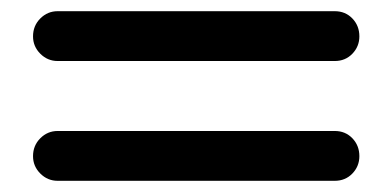

<svg xmlns="http://www.w3.org/2000/svg" viewBox="-20 -418 701 343"><path d="M578 -309H83Q65 -309 52 -322Q39 -335 39 -353Q39 -372 52 -385Q65 -398 83 -398H578Q597 -398 609.5 -385Q622 -372 622 -353Q622 -335 609.5 -322Q597 -309 578 -309ZM578 -95H83Q65 -95 52 -108Q39 -121 39 -139Q39 -158 52 -171Q65 -184 83 -184H578Q597 -184 609.5 -171Q622 -158 622 -139Q622 -121 609.5 -108Q597 -95 578 -95Z"/></svg>

Font: Hanken
Style: Book
Weight: 400
Designer: Alfredo Marco Pradil
Foundry: Hanken Design Co.
Version: Version 2.06 2014